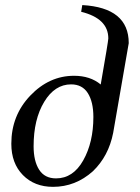

<svg xmlns="http://www.w3.org/2000/svg" viewBox="-20 -723 549 753"><path d="M199.7 -23.4Q266.6 -23.4 306.4 -94Q346.2 -164.6 346.2 -264.2Q346.2 -323.2 324.5 -357.7Q302.7 -392.1 258.8 -392.1Q194.8 -392.1 153.3 -323.5Q111.8 -254.9 111.8 -149.4Q111.8 -91.3 133.5 -57.4Q155.3 -23.4 199.7 -23.4ZM188 9.8Q115.2 9.8 69.8 -36.4Q24.4 -82.5 24.4 -159.2Q24.4 -270 98.6 -347.9Q172.9 -425.8 270.5 -425.8Q334 -425.8 375 -391.6Q404.8 -562.5 404.8 -572.3Q404.8 -650.4 298.3 -676.8L302.7 -703.1Q484.9 -692.9 484.9 -553.7L423.8 -201.7Q405.8 -110.4 344.2 -51.3Q275.9 9.8 188 9.8Z"/></svg>

Font: Kelvinch
Style: Italic
Weight: 400
Italic angle: -10°
Designer: Paul James Miller
Foundry: High-Logic / Made with FontCreator
Version: Version 3.40;July 22, 2017;FontCreator 11.0.0.2388 64-bit